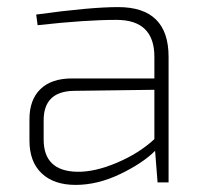

<svg xmlns="http://www.w3.org/2000/svg" viewBox="-20 -514 582 541"><path d="M86 -443 82 -473Q234 -494 313 -494Q455 -494 455 -354V0H424L417 -89Q382 -54 318.5 -23.5Q255 7 193 7Q132 7 97.5 -25.5Q63 -58 63 -118V-178Q63 -233 94 -263Q125 -293 183 -293H415V-354Q415 -458 308 -458Q221 -458 86 -443ZM103 -175V-121Q103 -32 197 -30Q247 -29 309.5 -55.5Q372 -82 415 -122V-261L187 -258Q103 -256 103 -175Z"/></svg>

Font: Exo 2.0 Extra Light
Style: Regular
Weight: 250
Designer: Natanael Gama
Version: Version 1.001;PS 001.001;hotconv 1.0.70;makeotf.lib2.5.58329